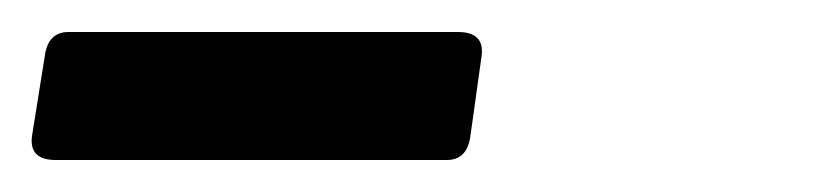

<svg xmlns="http://www.w3.org/2000/svg" viewBox="-297 -666 525 120"><path d="M-269 -631Q-267 -646 -254.2 -646H-10.8Q6 -646 4 -631L-3 -581Q-5 -566 -17.8 -566H-262.2Q-279 -566 -277 -581Z"/></svg>

Font: Alkatra
Style: Regular
Weight: 400
Designer: Suman Bhandary
Version: Version 1.100;gftools[0.9.22]